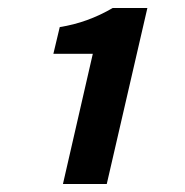

<svg xmlns="http://www.w3.org/2000/svg" viewBox="-20 -894 464 482"><path d="M213 -759H114L130 -826Q200 -837 263 -874H350L248 -432H138Z"/></svg>

Font: KaiGen Gothic CN Bold
Style: Bold
Weight: 700
Designer: Ryoko NISHIZUKA  (kana & ideographs); Paul D. Hunt (Latin, Greek & Cyrillic); Wenlong ZHANG  (bopomofo); Sandoll Communi
Foundry: Adobe Systems Incorporated
Version: Version 1.002.20150501